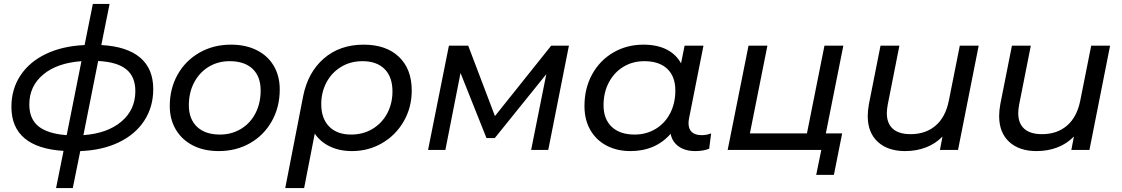

<svg xmlns="http://www.w3.org/2000/svg" viewBox="-20 -762 5704 976"><path d="M388 6 350 194H265L303 5Q172 -3 105 -59Q38 -115 38 -219Q38 -309 84 -378.5Q130 -448 214 -488Q298 -528 410 -533L452 -742H537L495 -533Q625 -526 692 -469.5Q759 -413 759 -309Q759 -218 713 -148Q667 -78 583 -38Q499 2 388 6ZM668 -299Q668 -372 622 -409.5Q576 -447 479 -452L404 -75Q526 -84 597 -144Q668 -204 668 -299ZM319 -75 394 -451Q270 -442 199.5 -383Q129 -324 129 -231Q129 -157 176 -119.5Q223 -82 319 -75Z M843 -223Q843 -312 883 -383Q923 -454 994 -494.5Q1065 -535 1154 -535Q1229 -535 1285 -507Q1341 -479 1371.5 -427.5Q1402 -376 1402 -307Q1402 -218 1362 -146.5Q1322 -75 1251.5 -34.5Q1181 6 1092 6Q1017 6 961 -22.5Q905 -51 874 -103Q843 -155 843 -223ZM1305 -302Q1305 -373 1264 -412Q1223 -451 1147 -451Q1088 -451 1041 -422.5Q994 -394 967 -343Q940 -292 940 -227Q940 -157 981.5 -117.5Q1023 -78 1098 -78Q1157 -78 1204.5 -106.5Q1252 -135 1278.5 -186Q1305 -237 1305 -302Z M2073 -302Q2073 -216 2032.5 -145.5Q1992 -75 1922.5 -34.5Q1853 6 1769 6Q1706 6 1657 -17.5Q1608 -41 1580 -83L1526 194H1430L1521 -273Q1545 -394 1626 -464.5Q1707 -535 1829 -535Q1943 -535 2008 -473Q2073 -411 2073 -302ZM1975 -297Q1975 -371 1935 -411Q1895 -451 1823 -451Q1761 -451 1713 -421.5Q1665 -392 1639 -342Q1613 -292 1613 -233Q1613 -160 1653 -119Q1693 -78 1765 -78Q1826 -78 1874 -107Q1922 -136 1948.5 -186Q1975 -236 1975 -297Z M2872 -530 2767 0H2680L2757 -385L2495 -60H2453L2321 -391L2244 0H2156L2262 -530H2360L2496 -172L2782 -530Z M3595 -84 3585 -6Q3555 6 3514 6Q3463 6 3430 -17.5Q3397 -41 3389 -82Q3352 -39 3300.5 -16.5Q3249 6 3185 6Q3117 6 3064 -21.5Q3011 -49 2981 -101Q2951 -153 2951 -223Q2951 -313 2990 -384Q3029 -455 3097.5 -495Q3166 -535 3251 -535Q3319 -535 3367.5 -511Q3416 -487 3442 -440L3460 -530H3556L3483 -162Q3480 -147 3480 -136Q3480 -106 3497 -90.5Q3514 -75 3546 -75Q3573 -75 3595 -84ZM3413 -302Q3413 -373 3372 -412Q3331 -451 3255 -451Q3196 -451 3149 -422.5Q3102 -394 3075 -343Q3048 -292 3048 -227Q3048 -157 3089.5 -117.5Q3131 -78 3206 -78Q3265 -78 3312.5 -106.5Q3360 -135 3386.5 -186Q3413 -237 3413 -302Z M4178 -84H4261L4219 127H4129L4155 0H3679L3785 -530H3881L3792 -84H4082L4171 -530H4267Z M4955 -530 4850 0H4758L4771 -68Q4735 -31 4686.5 -12.5Q4638 6 4581 6Q4493 6 4442 -41Q4391 -88 4391 -172Q4391 -200 4397 -233L4456 -530H4552L4493 -232Q4488 -205 4488 -187Q4488 -135 4518.5 -107.5Q4549 -80 4609 -80Q4685 -80 4735.5 -123Q4786 -166 4803 -249L4859 -530Z M5623 -530 5518 0H5426L5439 -68Q5403 -31 5354.5 -12.5Q5306 6 5249 6Q5161 6 5110 -41Q5059 -88 5059 -172Q5059 -200 5065 -233L5124 -530H5220L5161 -232Q5156 -205 5156 -187Q5156 -135 5186.5 -107.5Q5217 -80 5277 -80Q5353 -80 5403.5 -123Q5454 -166 5471 -249L5527 -530Z"/></svg>

Font: Montserrat Alternates Medium
Style: Italic
Weight: 500
Italic angle: -11.3°
Designer: Julieta Ulanovsky
Foundry: Julieta Ulanovsky
Version: Version 7.200